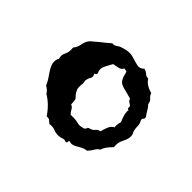

<svg xmlns="http://www.w3.org/2000/svg" viewBox="-77 -774 487 487"><g transform="rotate(45 166.5 -530.0)"><path d="M204.1 -666Q211.9 -664.1 216.3 -659.7Q220.7 -655.3 228.5 -655.3Q237.3 -640.6 259.8 -634.8Q262.7 -627 268.1 -622.6Q273.4 -618.2 274.4 -609.4Q280.3 -603.5 284.2 -596.2Q288.1 -588.9 293 -583Q294.9 -577.1 292 -574.7Q289.1 -572.3 290 -567.4Q294.9 -559.6 294.9 -551.3Q294.9 -543 296.4 -537.1Q297.9 -531.2 299.8 -528.3Q301.8 -525.4 301.3 -517.6Q300.8 -509.8 294.4 -497.6Q288.1 -485.4 290 -470.7Q272.5 -453.1 270.5 -442.4Q262.7 -437.5 258.8 -430.2Q254.9 -422.9 248 -416Q239.3 -416 225.1 -407.2Q210.9 -398.4 204.1 -400.9Q197.3 -403.3 197.8 -398.4Q198.2 -393.6 193.4 -393.6Q187.5 -396.5 181.6 -394Q175.8 -391.6 168 -391.6Q160.2 -391.6 151.9 -395Q143.6 -398.4 132.8 -396.5Q128.9 -399.4 125.5 -402.8Q122.1 -406.2 114.3 -405.3Q96.7 -431.6 73.2 -445.3Q70.3 -452.1 57.6 -460Q54.7 -468.8 42 -486.8Q29.3 -504.9 29.3 -515.6Q29.3 -526.4 33.2 -530.3Q29.3 -541 34.7 -551.3Q40 -561.5 38.1 -576.2Q44.9 -584 46.9 -594.7Q48.8 -605.5 52.7 -611.8Q56.6 -618.2 64.5 -624L76.2 -633.8Q81.1 -637.7 85.4 -641.1Q89.8 -644.5 95.7 -649.9Q101.6 -655.3 103.5 -654.3Q105.5 -653.3 108.9 -654.8Q112.3 -656.2 117.2 -659.7Q122.1 -663.1 136.2 -666.5Q150.4 -669.9 162.6 -666Q174.8 -662.1 185.1 -659.7Q195.3 -657.2 204.1 -666ZM257.8 -528.3Q247.1 -552.7 250 -563.5Q245.1 -563.5 245.6 -567.9Q246.1 -572.3 244.1 -574.2Q233.4 -581.1 233.4 -583Q233.4 -585 231.4 -586.9Q217.8 -590.8 203.6 -594.2Q189.5 -597.7 185.1 -605.5Q180.7 -613.3 179.7 -618.7Q178.7 -624 176.8 -628.9L168 -630.9Q164.1 -623 155.8 -621.6Q147.5 -620.1 139.6 -618.2Q135.7 -610.4 131.3 -603Q127 -595.7 126 -588.9Q125 -582 127.9 -576.2Q130.9 -570.3 123 -567.4Q127.9 -559.6 124 -553.2Q120.1 -546.9 119.1 -539.1Q121.1 -527.3 120.1 -525.9Q119.1 -524.4 119.6 -513.7Q120.1 -502.9 134.8 -488.3Q136.7 -476.6 136.7 -470.7Q143.6 -467.8 146.5 -461.9Q149.4 -456.1 154.3 -451.2Q170.9 -452.1 180.7 -449.2Q190.4 -446.3 204.1 -451.2Q207 -454.1 208 -457Q209 -460 213.9 -460.9Q221.7 -462.9 226.1 -468.8Q230.5 -474.6 237.3 -474.6Q240.2 -485.4 243.7 -494.1Q247.1 -502.9 255.9 -507.8Q253.9 -513.7 257.8 -528.3Z"/></g></svg>

Font: Mountains of Christmas
Style: Bold
Weight: 700
Designer: Crystal Kluge
Foundry: Font Diner, Inc DBA Tart Workshop
Version: Version 1.002